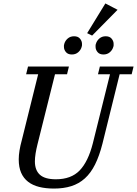

<svg xmlns="http://www.w3.org/2000/svg" viewBox="-20 -1085 797 1117"><path d="M294 12Q246 12 208 2.5Q170 -7 143.5 -27.5Q117 -48 103 -80Q89 -112 89 -158Q89 -205 107 -270L202 -653H132L143 -698H381L370 -653H300L198 -245Q191 -217 187 -192Q183 -167 183 -146Q183 -95 212 -68.5Q241 -42 305 -42Q394 -42 443.5 -93.5Q493 -145 520 -251L620 -653H550L561 -698H757L746 -653H676L576 -249Q558 -178 533 -128Q508 -78 473.5 -47Q439 -16 394.5 -2Q350 12 294 12ZM398 -768Q375 -768 363.5 -782Q352 -796 352 -812Q352 -817 352 -821Q352 -825 354 -830Q359 -848 374 -861Q389 -874 411 -874Q434 -874 445.5 -860Q457 -846 457 -830Q457 -825 457 -821Q457 -817 455 -812Q450 -794 435 -781Q420 -768 398 -768ZM582 -768Q559 -768 547.5 -782Q536 -796 536 -812Q536 -817 536 -821Q536 -825 538 -830Q543 -848 558 -861Q573 -874 595 -874Q618 -874 629.5 -860Q641 -846 641 -830Q641 -825 641 -821Q641 -817 639 -812Q634 -794 619 -781Q604 -768 582 -768ZM487 -892 593 -1065 664 -1028 516 -878Z"/></svg>

Font: IBM Plex Serif Text
Style: Italic
Weight: 450
Italic angle: -14°
Designer: Mike Abbink, Paul van der Laan, Pieter van Rosmalen
Foundry: Bold Monday
Version: Version 3.001